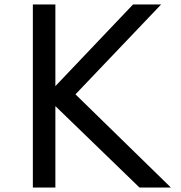

<svg xmlns="http://www.w3.org/2000/svg" viewBox="-20 -845 814 865"><path d="M128 0H229.5V-367L608.5 0H750L320 -420L706 -825H579.5L229.5 -457V-825H128Z"/></svg>

Font: Spartan Medium
Style: Regular
Weight: 500
Designer: Matt Bailey, Mirko Velimirovic
Foundry: Matt Bailey
Version: Version 1.003; ttfautohint (v1.8.3)